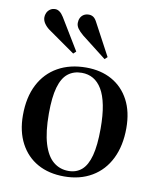

<svg xmlns="http://www.w3.org/2000/svg" viewBox="-88 -852 771 935"><g transform="rotate(10 297.5 -384.5)"><path d="M293 14Q217 14 161.5 -17Q106 -48 75 -106.5Q44 -165 44 -245Q44 -334 76.5 -397Q109 -460 168.5 -493.5Q228 -527 308 -527Q381 -527 435.5 -496.5Q490 -466 520.5 -408.5Q551 -351 551 -270Q551 -183 519.5 -119Q488 -55 429.5 -20.5Q371 14 293 14ZM309 -16Q348 -16 374.5 -39Q401 -62 414.5 -112.5Q428 -163 428 -246Q428 -313 418.5 -361Q409 -409 391 -439Q373 -469 348 -483.5Q323 -498 291 -498Q251 -498 223 -476Q195 -454 181 -405Q167 -356 167 -275Q167 -184 184.5 -126.5Q202 -69 234 -42.5Q266 -16 309 -16ZM233 -583 99 -677Q84 -688 74 -702.5Q64 -717 64 -733Q64 -744 69 -755Q74 -766 84.5 -773.5Q95 -781 110 -781Q121 -781 131.5 -773.5Q142 -766 152 -750L246 -595ZM388 -583 266 -678Q247 -694 238 -707Q229 -720 229 -734Q229 -748 234.5 -759Q240 -770 250.5 -776.5Q261 -783 276 -783Q288 -783 298 -776.5Q308 -770 317 -752L401 -595Z"/></g></svg>

Font: Literata 60pt Medium
Style: Regular
Weight: 500
Designer: Latin by Veronika Burian and Jose Scaglione. Greek by Irene Vlachou. Cyrillic by Vera Evstafieva.
Foundry: TypeTogether
Version: Version 3.103;gftools[0.9.29]